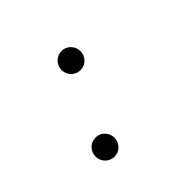

<svg xmlns="http://www.w3.org/2000/svg" viewBox="-103 -588 739 739"><g transform="rotate(-45 266.5 -219.0)"><path d="M295 -331C323 -331 346 -354 346 -383C346 -412 323 -435 295 -435C266 -435 243 -412 243 -383C243 -354 266 -331 295 -331ZM100 -55C100 -26 123 -3 152 -3C180 -3 203 -26 203 -55C203 -84 180 -107 152 -107C123 -107 100 -84 100 -55Z"/></g></svg>

Font: Louise
Style: Regular
Weight: 400
Designer: Ange Degheest & Luna Delabre & Camille Depalle
Foundry: Velvetyne Type Foundry
Version: Version 1.000;FEAKit 1.0